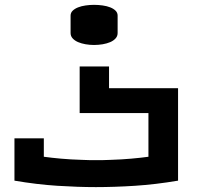

<svg xmlns="http://www.w3.org/2000/svg" viewBox="-20 -763 834 785"><path d="M425.8 -491.2V-402.3H708V-24.4Q615.7 -8.8 531.7 -3.4Q447.8 2 372.1 2Q298.3 2 214.4 -3.4Q130.4 -8.8 39.1 -24.4V-197.3H159.2V-122.1Q191.4 -117.7 229.7 -114.3Q268.1 -110.8 315.4 -109.4Q329.6 -108.4 344 -108.4Q358.4 -108.4 373 -108.4Q387.7 -108.4 401.9 -108.4Q416 -108.4 431.6 -109.4Q476.6 -110.8 515.9 -114.3Q555.2 -117.7 586.9 -122.1V-300.8H305.7V-491.2ZM364.3 -743.2Q382.3 -743.2 399.7 -740.7Q417 -738.3 430.7 -732.9Q444.3 -727.5 452.6 -719.2Q460.9 -710.9 460.9 -699.2V-627.9Q460.9 -615.2 452.6 -606Q444.3 -596.7 430.7 -590.8Q417 -585 399.7 -582Q382.3 -579.1 364.3 -579.1Q347.2 -579.1 330.1 -582Q313 -585 299.3 -590.8Q285.6 -596.7 277.1 -606Q268.6 -615.2 268.6 -627.9V-699.2Q268.6 -710.9 277.1 -719.2Q285.6 -727.5 299.3 -732.9Q313 -738.3 330.1 -740.7Q347.2 -743.2 364.3 -743.2Z"/></svg>

Font: Revalia
Style: Regular
Weight: 400
Designer: Johan Kallas, Mihkel Virkus
Foundry: Johan Kallas, Mihkel Virkus
Version: Version 1.001